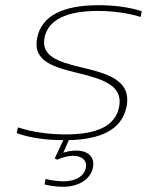

<svg xmlns="http://www.w3.org/2000/svg" viewBox="-20 -529 564 737"><path d="M282 -248C368 -226 455 -204 437 -117C422 -47 355 -13 232 -13C173 -13 106 -21 49 -40L44 -18C93 0 158 9 223 9L190 79L199 84C220 75 242 69 261 69C294 69 316 87 309 117C302 147 272 167 224 167C206 167 178 164 155 158L151 179C174 185 201 188 221 188C285 188 329 157 337 113C344 75 320 49 272 49C256 49 239 52 223 57L244 9C367 6 446 -31 465 -116C489 -224 385 -248 294 -270C201 -292 137 -314 151 -385C165 -453 236 -487 355 -487C409 -487 468 -480 520 -464L524 -486C479 -501 419 -509 358 -509C221 -509 140 -468 123 -385C103 -291 192 -270 282 -248Z"/></svg>

Font: LT Wave Thin
Style: Italic
Weight: 100
Designer: Daniel Lyons
Version: Version 2.5 (Glyphs App)